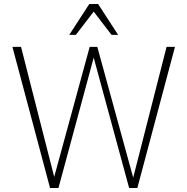

<svg xmlns="http://www.w3.org/2000/svg" viewBox="-20 -939 936 959"><path d="M230 0 42 -705H85L257 -31H244L428 -705H466L651 -31H640L812 -705H854L666 0H625L445 -662H451L272 0ZM326 -765 426 -919H470L570 -765H537L448 -881L359 -765Z"/></svg>

Font: Nunito Sans 10pt Condensed ExtraLight
Style: Regular
Weight: 250
Width: 3
Designer: Vernon Adams
Foundry: Vernon Adams
Version: Version 3.101;gftools[0.9.27]